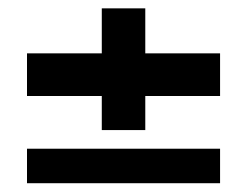

<svg xmlns="http://www.w3.org/2000/svg" viewBox="-20 -538 576 448"><path d="M217.5 -234.5V-314H43V-413.5H217.5V-518.5H319V-413.5H493.5V-314H319V-234.5ZM43 -110.5V-191H493.5V-110.5Z"/></svg>

Font: Big Shoulders Stencil Text ExtraBold
Style: Regular
Weight: 800
Designer: Patric King
Foundry: XO Type Co
Version: Version 1.000